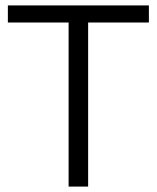

<svg xmlns="http://www.w3.org/2000/svg" viewBox="-20 -688 578 708"><path d="M233 0V-605H9V-668H529V-605H305V0Z"/></svg>

Font: Atkinson Hyperlegible Next Light
Style: Regular
Weight: 300
Designer: Elliott Scott, Megan Eiswerth, Linus Boman, Theodore Petrosky, Letters from Sweden
Foundry: Applied Design Works, Letters from Sweden
Version: Version 2.001